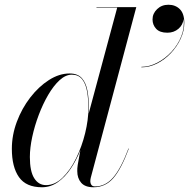

<svg xmlns="http://www.w3.org/2000/svg" viewBox="-20 -780 798 810"><path d="M623.5 -698Q623.5 -723 642.8 -741.5Q662 -760 690.5 -760Q720 -760 738.8 -741.2Q757.5 -722.5 757.5 -683Q757.5 -649.5 742 -616.2Q726.5 -583 700.8 -555.8Q675 -528.5 642.8 -512.2Q610.5 -496 576.5 -496V-498Q610 -498 643.5 -515.5Q677 -533 703.8 -562Q730.5 -591 744.8 -627Q759 -663 754.5 -700Q752 -675 732.8 -658.5Q713.5 -642 686 -642Q654 -642 638.8 -658.5Q623.5 -675 623.5 -698ZM355 -324Q355 -312.5 354 -300.5L474.5 -748H387V-750H555L363 -30.5Q361 -23 361 -14.5Q361 -6.5 365.5 0Q370 6.5 381.5 6.5Q424.5 6.5 457.2 -31Q490 -68.5 522 -153.5L523.5 -153Q491.5 -67 458 -28.5Q424.5 10 374 10Q339 10 322.5 -9Q306 -28 306 -58Q306 -62 306.2 -69.5Q306.5 -77 308 -85L319 -146.5Q302 -103.5 278 -68Q254 -32.5 223.5 -11.2Q193 10 157 10Q90 10 60 -32.8Q30 -75.5 30 -152.5Q30 -210 51 -266.2Q72 -322.5 107.5 -368.5Q143 -414.5 186.2 -442.2Q229.5 -470 273.5 -470Q308.5 -470 326 -449.5Q343.5 -429 349.2 -395.8Q355 -362.5 355 -324ZM353 -324Q353 -363 347.2 -395Q341.5 -427 326.2 -446Q311 -465 283 -465Q257 -465 231.5 -441.8Q206 -418.5 183.5 -380Q161 -341.5 143.5 -295.2Q126 -249 116 -202.5Q106 -156 106 -117.5Q106 -57 124.5 -28Q143 1 174 1Q211.5 1 244 -30.5Q276.5 -62 301 -112Q325.5 -162 339.2 -218.2Q353 -274.5 353 -324Z"/></svg>

Font: Bodoni* 96pt
Style: Italic
Weight: 400
Italic angle: -13°
Version: Version 2.3